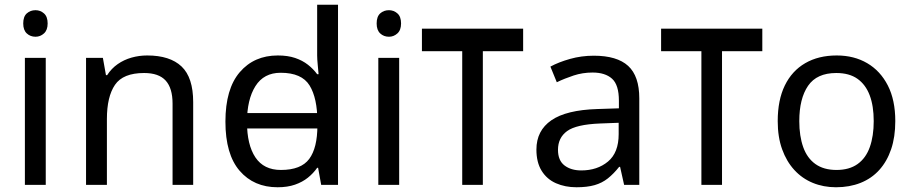

<svg xmlns="http://www.w3.org/2000/svg" viewBox="-20 -780 3851 810"><path d="M173 -536V0H85V-536ZM130 -737Q150 -737 165.5 -723.5Q181 -710 181 -681Q181 -653 165.5 -639Q150 -625 130 -625Q108 -625 93 -639Q78 -653 78 -681Q78 -710 93 -723.5Q108 -737 130 -737Z M601 -546Q697 -546 746 -499.5Q795 -453 795 -349V0H708V-343Q708 -408 679 -440Q650 -472 588 -472Q499 -472 465 -422Q431 -372 431 -278V0H343V-536H414L427 -463H432Q450 -491 476.5 -509.5Q503 -528 535 -537Q567 -546 601 -546Z M980 -238V-303H1356V-238ZM1151 10Q1051 10 991 -59.5Q931 -129 931 -267Q931 -405 991.5 -475.5Q1052 -546 1152 -546Q1194 -546 1225 -535.5Q1256 -525 1279 -507Q1302 -489 1318 -467H1324Q1323 -480 1320.5 -505.5Q1318 -531 1318 -546V-760H1406V0H1335L1322 -72H1318Q1302 -49 1279 -30.5Q1256 -12 1224.5 -1Q1193 10 1151 10ZM1165 -63Q1250 -63 1284.5 -109.5Q1319 -156 1319 -250V-266Q1319 -366 1286 -419.5Q1253 -473 1164 -473Q1093 -473 1057.5 -416.5Q1022 -360 1022 -265Q1022 -169 1057.5 -116Q1093 -63 1165 -63Z M1664 -536V0H1576V-536ZM1621 -737Q1641 -737 1656.5 -723.5Q1672 -710 1672 -681Q1672 -653 1656.5 -639Q1641 -625 1621 -625Q1599 -625 1584 -639Q1569 -653 1569 -681Q1569 -710 1584 -723.5Q1599 -737 1621 -737Z M2187 -659V-564H2017V0H1930V-564H1760V-659Z M2485 -545Q2583 -545 2630 -502Q2677 -459 2677 -365V0H2613L2596 -76H2592Q2569 -47 2544.5 -27.5Q2520 -8 2488.5 1Q2457 10 2412 10Q2364 10 2325.5 -7Q2287 -24 2265 -59.5Q2243 -95 2243 -149Q2243 -229 2306 -272.5Q2369 -316 2500 -320L2591 -323V-355Q2591 -422 2562 -448Q2533 -474 2480 -474Q2438 -474 2400 -461.5Q2362 -449 2329 -433L2302 -499Q2337 -518 2385 -531.5Q2433 -545 2485 -545ZM2511 -259Q2411 -255 2372.5 -227Q2334 -199 2334 -148Q2334 -103 2361.5 -82Q2389 -61 2432 -61Q2500 -61 2545 -98.5Q2590 -136 2590 -214V-262Z M3196 -659V-564H3026V0H2939V-564H2769V-659Z M3757 -269Q3757 -202 3739.5 -150.5Q3722 -99 3689.5 -63Q3657 -27 3610.5 -8.5Q3564 10 3507 10Q3454 10 3409 -8.5Q3364 -27 3331 -63Q3298 -99 3279.5 -150.5Q3261 -202 3261 -269Q3261 -358 3291 -419.5Q3321 -481 3377 -513.5Q3433 -546 3510 -546Q3583 -546 3638.5 -513.5Q3694 -481 3725.5 -419.5Q3757 -358 3757 -269ZM3352 -269Q3352 -206 3368.5 -159.5Q3385 -113 3420 -88Q3455 -63 3509 -63Q3563 -63 3598 -88Q3633 -113 3649.5 -159.5Q3666 -206 3666 -269Q3666 -333 3649 -378Q3632 -423 3597.5 -447.5Q3563 -472 3508 -472Q3426 -472 3389 -418Q3352 -364 3352 -269Z"/></svg>

Font: ukorean05
Style: Book
Weight: 400
Designer: Jelle Bosma - Monotype Design Team
Foundry: Monotype Imaging Inc.
Version: Version 2.003